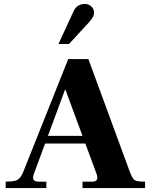

<svg xmlns="http://www.w3.org/2000/svg" viewBox="-20 -962 775 982"><path d="M9 0V-33Q37 -33 53.5 -36.5Q70 -40 80.5 -51.5Q91 -63 101 -88L329 -660H432L644 -83Q653 -60 660 -49.5Q667 -39 681 -36Q695 -33 722 -33V0H402V-33H451Q471 -33 476 -43.5Q481 -54 473 -75L315 -502H312L153 -72Q146 -51 152 -42Q158 -33 179 -33H217V0ZM191 -228V-267H433V-228ZM279 -737 357 -906Q367 -926 382 -934Q397 -942 414 -942Q433 -942 447 -929Q461 -916 461 -898Q461 -888 457 -878.5Q453 -869 437 -850L333 -737Z"/></svg>

Font: Frank Ruhl Libre Black
Style: Regular
Weight: 900
Designer: Yanek Iontef
Foundry: Fontef
Version: Version 6.004